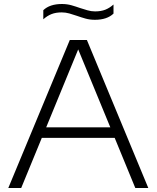

<svg xmlns="http://www.w3.org/2000/svg" viewBox="-20 -940 784 960"><path d="M21.5 0 329 -740H414.5L721.5 0H656.5L553.5 -250.5H189L86 0ZM211 -303.5H531.5L371 -693ZM454.5 -841Q429.5 -841 407.2 -847.2Q385 -853.5 364 -861Q345 -867.5 326.5 -872.8Q308 -878 288.5 -878Q259 -878 237.5 -869.5Q216 -861 196.5 -843.5V-889Q229 -920 289.5 -920Q314.5 -920 336.8 -913.8Q359 -907.5 380 -900Q399 -894 417.5 -888.5Q436 -883 455.5 -883Q485 -883 506.5 -891.5Q528 -900 547.5 -917.5V-872Q515 -841 454.5 -841Z"/></svg>

Font: Encode Sans Exp Lt
Style: Regular
Weight: 300
Width: 7
Designer: Multiple Designers
Foundry: Impallari Type
Version: Version 3.002; ttfautohint (v1.8.3) -l 8 -r 50 -G 200 -x 14 